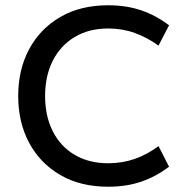

<svg xmlns="http://www.w3.org/2000/svg" viewBox="-20 -698 703 728"><path d="M390 10Q285 10 208.5 -34.5Q132 -79 90.5 -156.5Q49 -234 49 -334Q49 -434 90.5 -511.5Q132 -589 208.5 -633.5Q285 -678 390 -678Q459 -678 515 -659Q571 -640 621 -602L581 -525Q538 -556 491 -573Q444 -590 390 -590Q317 -590 263 -557.5Q209 -525 180 -467.5Q151 -410 151 -334Q151 -258 180 -200.5Q209 -143 263 -111Q317 -79 390 -79Q444 -79 491 -95.5Q538 -112 581 -144L621 -66Q571 -28 515 -9Q459 10 390 10Z"/></svg>

Font: Gantari Medium
Style: Regular
Weight: 500
Designer: Anugrah Pasau
Foundry: Lafontype
Version: Version 1.000; ttfautohint (v1.8.4.7-5d5b)